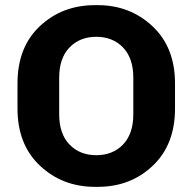

<svg xmlns="http://www.w3.org/2000/svg" viewBox="-20 -716 748 746"><path d="M349 10Q223 10 135.5 -72Q48 -154 48 -294V-392Q48 -533 135 -614.5Q222 -696 349 -696H360Q485 -696 572.5 -614Q660 -532 660 -392V-294Q660 -154 573.5 -72Q487 10 360 10ZM498 -272V-414Q498 -490 458 -531.5Q418 -573 354 -573Q290 -573 250 -531.5Q210 -490 210 -414V-272Q210 -196 250 -154.5Q290 -113 354 -113Q418 -113 458 -154.5Q498 -196 498 -272Z"/></svg>

Font: Chivo
Style: Bold
Weight: 700
Designer: Hector Gatti
Foundry: Omnibus-Type
Version: Version 1.007;PS 001.007;hotconv 1.0.88;makeotf.lib2.5.64775